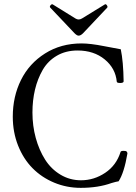

<svg xmlns="http://www.w3.org/2000/svg" viewBox="-20 -883 648 916"><path d="M355 -712.9Q347.2 -712.9 335.9 -724.1L220.2 -846.2Q215.3 -850.6 220.9 -857.7Q226.6 -864.7 231.9 -861.8L339.8 -794.9Q348.1 -790 355 -790Q362.8 -790 371.1 -794.9L480 -861.8Q484.9 -865.2 490 -857.7Q495.1 -850.1 491.2 -846.2L376 -724.1Q364.7 -712.9 355 -712.9ZM365.2 13.2Q297.9 13.2 238.3 -11.7Q178.7 -36.6 135.3 -80.6Q91.8 -124.5 66.4 -188.2Q41 -252 41 -326.2Q41 -422.4 80.1 -501.2Q119.1 -580.1 194.8 -627.9Q270.5 -675.8 369.1 -675.8Q411.1 -675.8 476.8 -662.8Q542.5 -649.9 556.2 -647.9Q568.4 -589.8 569.8 -495.1Q569.8 -487.3 554 -487.1Q538.1 -486.8 537.1 -493.2Q531.2 -557.1 479.5 -599.6Q427.7 -642.1 350.1 -642.1Q293.9 -642.1 251.2 -617.2Q208.5 -592.3 183.8 -549.6Q159.2 -506.8 147 -455.6Q134.8 -404.3 134.8 -346.2Q134.8 -282.7 150.6 -224.9Q166.5 -167 195.1 -121.8Q223.6 -76.7 268.3 -49.8Q313 -22.9 366.2 -22.9Q428.7 -22.9 481.9 -58.6Q535.2 -94.2 555.2 -158.2Q556.6 -163.1 568.6 -163.3Q580.6 -163.6 584 -160.2Q587.9 -156.2 587.9 -150.9Q572.3 -58.6 545.9 -18.1Q535.2 -16.6 512.2 -9.8Q448.7 13.2 365.2 13.2Z"/></svg>

Font: Junicode SmCond
Style: Regular
Weight: 400
Width: 4
Designer: Peter S. Baker
Version: Version 2.206